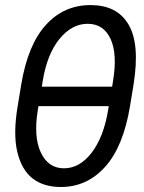

<svg xmlns="http://www.w3.org/2000/svg" viewBox="-20 -742 580 772"><path d="M517 -402 502.8 -315.3Q475.9 -152.7 402.9 -71.4Q329.9 9.9 224.4 9.9Q154.8 9.9 110.6 -24.9Q66.4 -59.7 49.4 -131.9Q32.3 -204.2 51.1 -315.3L65.3 -402Q92.3 -563.2 165 -642.4Q237.6 -721.6 343.8 -721.6Q396.3 -721.6 434.3 -702.8Q472.3 -683.9 495.9 -644.9Q519.5 -605.8 524.9 -545.5Q530.2 -485.1 517 -402ZM148.1 -393.5H430.8L434.7 -417.6Q452.4 -525.6 424.4 -585.9Q396.3 -646.3 332.4 -646.3Q268.8 -646.3 219.3 -585.6Q169.7 -524.9 152 -417.6ZM414.8 -299.7 417.3 -315.3H134.6L132.1 -299.7Q114.3 -192.1 144.2 -128.7Q174 -65.3 237.2 -65.3Q300.4 -65.3 348.5 -128Q396.7 -190.7 414.8 -299.7Z"/></svg>

Font: Karasuma Gothic
Style: Italic
Weight: 400
Italic angle: -9.39999°
Designer: Rasmus Andersson / Ryoko Nishizuka
Foundry: Genbu
Version: Version 1.00